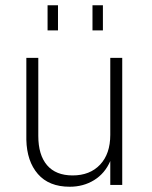

<svg xmlns="http://www.w3.org/2000/svg" viewBox="-20 -710 582 737"><path d="M162.6 -593.3V-689.9H202.6V-593.3ZM335 -593.3V-689.9H375V-593.3ZM247.6 6.8Q168 6.8 125.5 -42Q83 -90.8 81.1 -173.8V-487.8H127V-188.5Q127 -115.2 160.6 -75.9Q194.3 -36.6 258.8 -36.6Q325.2 -36.6 364.3 -78.1Q403.3 -119.6 403.3 -192.4V-487.8H449.2V0H403.3V-91.8Q382.8 -44.4 341.6 -18.8Q300.3 6.8 247.6 6.8Z"/></svg>

Font: HK Grotesk Light Legacy
Style: Regular
Weight: 300
Designer: Alfredo Marco Pradil
Foundry: Hanken Design Co.
Version: Version 2.022;PS 002.022;hotconv 1.0.88;makeotf.lib2.5.64775